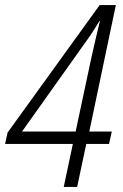

<svg xmlns="http://www.w3.org/2000/svg" viewBox="-24 -739 486 759"><path d="M228 0H281L317 -170H407L418 -219H329L434 -719H370L6 -215L-4 -170H264ZM63 -219 309 -565Q342 -610 369 -656H371Q364 -626 355 -589Q346 -552 337 -510L275 -219Z"/></svg>

Font: Noto Sans Display SemiCondensed Light
Style: Italic
Weight: 300
Width: 4
Italic angle: -12°
Designer: Monotype Design Team
Foundry: Monotype Imaging Inc.
Version: Version 1.900